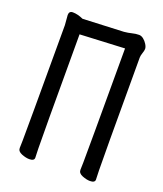

<svg xmlns="http://www.w3.org/2000/svg" viewBox="-135 -806 771 908"><g transform="rotate(20 250.0 -352.0)"><path d="M120 13Q103 13 81.5 4.5Q60 -4 60 -21Q60 -33 61 -59Q62 -85 62 -640L58 -690Q58 -710 77 -710Q101 -710 130 -697L335 -706Q356 -708 373.5 -712.5Q391 -717 408 -717Q419 -717 430 -708.5Q441 -700 449 -687Q457 -674 457 -664Q457 -656 452 -641.5Q447 -627 447 -617Q447 -79 448.5 -50Q450 -21 450 -4Q450 12 425 12Q408 12 386.5 3.5Q365 -5 365 -22Q365 -34 366 -60Q367 -86 367 -634L142 -623Q142 -78 143.5 -49Q145 -20 145 -3Q145 13 120 13Z"/></g></svg>

Font: LXGW WenKai Mono TC
Style: Bold
Weight: 700
Designer: LXGW / Fontworks Inc.
Foundry: LXGW / Fontworks Inc.
Version: Version 1.330